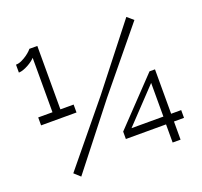

<svg xmlns="http://www.w3.org/2000/svg" viewBox="-126 -876 1078 1024"><g transform="rotate(-20 412.5 -363.5)"><path d="M687 0V-103H459V-145L701 -399H732V-147H789V-103H732V0ZM507 -147H688V-338ZM133 -27 412 -367 684 -714 719 -684 440 -344 167 4ZM260 -371V-326H59V-371H140V-680Q135 -674 124 -665.5Q113 -657 99.5 -649.5Q86 -642 71 -636.5Q56 -631 44 -631V-676Q60 -676 77 -684Q94 -692 108 -702Q122 -712 131 -721Q140 -730 140 -731H185V-371Z"/></g></svg>

Font: Boldmen
Style: Regular
Weight: 400
Designer: Matt McInerney, Pablo Impallari, Rodrigo Fuenzalida
Foundry: LIVING CONCEPT
Version: Version 1.000